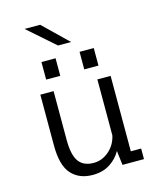

<svg xmlns="http://www.w3.org/2000/svg" viewBox="-129 -973 907 1078"><g transform="rotate(-15 325.0 -434.5)"><path d="M275.5 11.5Q197 11.5 152 -38.8Q107 -89 107 -204.5V-500H184V-216Q184 -128.5 211.8 -90.5Q239.5 -52.5 298 -52.5Q348 -52.5 387.8 -87.5Q427.5 -122.5 438.5 -175V-500H515.5V-61.5H575.5V0H450.5L440.5 -83.5Q417.5 -42 376 -15.2Q334.5 11.5 275.5 11.5ZM160.5 -675.5H242.5V-573.5H160.5ZM382 -675.5H464.5V-573.5H382ZM274.5 -741 117 -879.5H207.5L350.5 -741Z"/></g></svg>

Font: Trispace Light
Style: Regular
Weight: 300
Designer: Tyler Finck
Foundry: Etcetera Type Company
Version: Version 1.210; ttfautohint (v1.8.3)